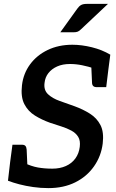

<svg xmlns="http://www.w3.org/2000/svg" viewBox="-20 -959 595 987"><path d="M229 8Q189 8 150.5 2.5Q112 -3 79.5 -11.5Q47 -20 21 -30L32 -125L101 -123Q141 -104 175 -98Q209 -92 249 -92Q288 -92 318.5 -105.5Q349 -119 367.5 -144.5Q386 -170 390 -204Q394 -236 382 -255.5Q370 -275 347 -287.5Q324 -300 295.5 -309Q267 -318 237 -328Q195 -343 159.5 -365Q124 -387 105 -424Q86 -461 93 -521Q100 -581 134.5 -628Q169 -675 225 -702Q281 -729 352 -729Q400 -729 452.5 -716Q505 -703 547 -678L537 -601L465 -607Q434 -617 402.5 -623.5Q371 -630 340 -630Q302 -630 274 -617.5Q246 -605 229 -583.5Q212 -562 209 -533Q204 -496 227 -474.5Q250 -453 287 -440Q324 -427 363 -413Q407 -397 442.5 -374.5Q478 -352 496.5 -316Q515 -280 508 -221Q500 -156 463 -103.5Q426 -51 366.5 -21.5Q307 8 229 8ZM449 -625 537 -601 526 -511H477Q465 -511 459 -517Q453 -523 453 -536ZM121 -102 32 -125 44 -215H93Q105 -215 110.5 -209Q116 -203 117 -190ZM426 -939H535L397 -809Q388 -800 380 -796.5Q372 -793 357 -793H290L377 -914Q386 -927 396.5 -933Q407 -939 426 -939Z"/></svg>

Font: Aleo SemiBold
Style: Italic
Weight: 600
Italic angle: -7°
Designer: Alessio Laiso
Foundry: Alessio Laiso
Version: Version 2.001;gftools[0.9.29]